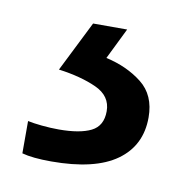

<svg xmlns="http://www.w3.org/2000/svg" viewBox="-42 -41 310 322"><g transform="rotate(10 112.5 120.0)"><path d="M212 139Q212 187 175 213.5Q138 240 64 240Q32 240 14 235V180Q23 182 38 183.5Q53 185 67 185Q103 185 122 175.5Q141 166 141 141Q141 115 114.5 103Q88 91 50 86L93 0H151L125 53Q161 61 186.5 81Q212 101 212 139Z"/></g></svg>

Font: Noto Sans Buhid
Style: Regular
Weight: 400
Designer: Monotype Design Team
Foundry: Monotype Imaging Inc.
Version: Version 2.001